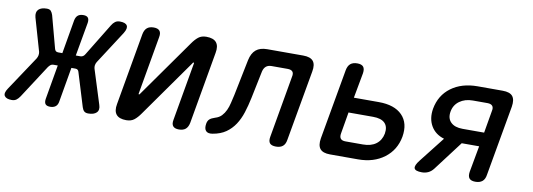

<svg xmlns="http://www.w3.org/2000/svg" viewBox="-109 -845 3159 1139"><g transform="rotate(10 1470.0 -275.0)"><path d="M36 -21Q26 -6 15 2Q4 10 -13 10Q-46 10 -56.5 -6Q-67 -22 -47 -52L90 -258Q96 -268 98 -278.5Q100 -289 98 -299L41 -497Q33 -528 49 -544Q65 -560 99 -560Q116 -560 123.5 -551.5Q131 -543 136 -528L188 -334Q190 -326 195 -321Q200 -316 210 -316H235L270 -519Q274 -540 286 -550Q298 -560 319 -560Q339 -560 347 -550Q355 -540 352 -519L316 -316H343Q353 -316 360 -321Q367 -326 372 -335L490 -528Q499 -543 510.5 -551.5Q522 -560 539 -560Q573 -560 582.5 -544Q592 -528 573 -497L445 -299Q439 -289 437.5 -278.5Q436 -268 439 -258L504 -52Q514 -22 498 -6Q482 10 448 10Q432 10 423.5 2.5Q415 -5 410 -21L349 -220Q347 -229 342 -234Q337 -239 327 -239H303L267 -31Q264 -10 251.5 0Q239 10 219 10Q198 10 190 0Q182 -10 185 -31L221 -239H195Q185 -239 178.5 -234Q172 -229 165 -220Z M607 -75 683 -509Q688 -535 702.5 -547.5Q717 -560 743 -560Q768 -560 778.5 -547.5Q789 -535 784 -509L723 -160Q722 -157 722.5 -155.5Q723 -154 726 -154Q728 -154 729 -156L732 -160L976 -505Q994 -531 1012.5 -545.5Q1031 -560 1060 -560Q1103 -560 1120.5 -538.5Q1138 -517 1130 -475L1054 -41Q1049 -15 1034.5 -2.5Q1020 10 994 10Q969 10 958.5 -2.5Q948 -15 953 -41L1014 -390Q1015 -393 1014.5 -394.5Q1014 -396 1011 -396Q1009 -396 1008 -395L1005 -390L761 -45Q743 -19 724.5 -4.5Q706 10 677 10Q634 10 616.5 -11.5Q599 -33 607 -75Z M1327 -466Q1336 -509 1360.5 -529.5Q1385 -550 1428 -550H1645Q1688 -550 1705 -529.5Q1722 -509 1714 -466L1639 -42Q1635 -15 1620 -2.5Q1605 10 1579 10Q1552 10 1541.5 -2.5Q1531 -15 1536 -42L1601 -414Q1606 -435 1597.5 -445.5Q1589 -456 1567 -456H1471Q1450 -456 1437.5 -445.5Q1425 -435 1420 -414L1386 -249Q1376 -201 1362.5 -159Q1349 -117 1327.5 -84.5Q1306 -52 1274.5 -30Q1243 -8 1196 0Q1168 5 1155.5 -8.5Q1143 -22 1148 -52Q1151 -70 1161.5 -79.5Q1172 -89 1194 -96Q1218 -103 1232.5 -118.5Q1247 -134 1256.5 -154.5Q1266 -175 1271.5 -199.5Q1277 -224 1283 -249Z M1903 0Q1860 0 1843 -20.5Q1826 -41 1833 -84L1908 -508Q1913 -535 1928 -547.5Q1943 -560 1969 -560Q1995 -560 2005.5 -547.5Q2016 -535 2012 -508L1984 -356H2134Q2229 -356 2275.5 -308.5Q2322 -261 2308 -178Q2293 -96 2229.5 -48Q2166 0 2072 0ZM1946 -135Q1942 -113 1950.5 -102.5Q1959 -92 1980 -92H2085Q2134 -92 2164 -114.5Q2194 -137 2202 -178Q2209 -220 2187 -242Q2165 -264 2116 -264H1968Z M2458 10Q2418 10 2412 -6Q2406 -22 2433 -56L2553 -209Q2499 -225 2473.5 -269Q2448 -313 2458 -373Q2473 -456 2536.5 -503Q2600 -550 2696 -550H2846Q2890 -550 2906.5 -529.5Q2923 -509 2916 -466L2841 -42Q2837 -15 2821.5 -2.5Q2806 10 2780 10Q2754 10 2743.5 -2.5Q2733 -15 2737 -42L2766 -201H2661L2527 -24Q2513 -6 2495.5 2Q2478 10 2458 10ZM2804 -420Q2809 -441 2800 -451.5Q2791 -462 2770 -462H2682Q2635 -462 2602.5 -438.5Q2570 -415 2563 -374Q2556 -333 2580 -309.5Q2604 -286 2651 -286H2781Z"/></g></svg>

Font: Maple Mono Medium
Style: Italic
Weight: 500
Italic angle: -10°
Monospace: yes
Designer: subframe7536
Version: Version 7.000